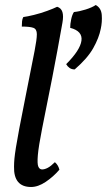

<svg xmlns="http://www.w3.org/2000/svg" viewBox="-20 -737 426 766"><path d="M104 9Q69 9 52 -11.5Q35 -32 36 -72Q36 -87 37.5 -103.5Q39 -120 43.5 -148.5Q48 -177 57 -224.5Q66 -272 81 -347Q96 -422 118 -534Q127 -580 127 -600.5Q127 -621 113 -626Q99 -631 67 -631Q67 -642 68 -652Q69 -662 73 -669Q89 -671 115.5 -677.5Q142 -684 168 -693.5Q194 -703 208 -710Q224 -705 229 -689Q234 -673 229 -646Q209 -533 188.5 -427.5Q168 -322 148 -224Q134 -153 131 -118Q128 -83 133 -72Q138 -61 148 -61Q158 -61 170.5 -67.5Q183 -74 199 -90Q207 -83 211 -75.5Q215 -68 217 -60Q193 -32 162.5 -11.5Q132 9 104 9ZM278 -460Q266 -460 257.5 -466Q249 -472 244 -481Q300 -537 305 -575Q310 -613 260 -626Q260 -641 264 -660Q268 -679 275 -689Q296 -691 321.5 -699Q347 -707 362 -717Q384 -705 386 -677Q388 -649 382 -622Q375 -586 352 -545Q329 -504 278 -460Z"/></svg>

Font: Vollkorn
Style: Italic
Weight: 400
Italic angle: -11°
Designer: Friedrich Althausen
Foundry: Friedrich Althausen
Version: Version 5.001